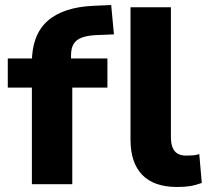

<svg xmlns="http://www.w3.org/2000/svg" viewBox="-20 -734 832 765"><path d="M107 0V-385H11V-501H152L107 -456V-485Q107 -595 169.5 -650.5Q232 -706 355 -711L423 -714L434 -597L359 -594Q327 -592 305.5 -584Q284 -576 273.5 -559Q263 -542 263 -513V-493L246 -501H408V-385H268V0ZM686 11Q593 11 546.5 -37.5Q500 -86 500 -177V-705H661V-187Q661 -163 667.5 -146.5Q674 -130 687.5 -122Q701 -114 722 -114Q736 -114 748.5 -115Q761 -116 774 -120L784 -5Q759 4 737 7.5Q715 11 686 11Z"/></svg>

Font: Nunito Sans 8pt ExtraBold
Style: Regular
Weight: 800
Version: Version 3.101;gftools[0.9.27]